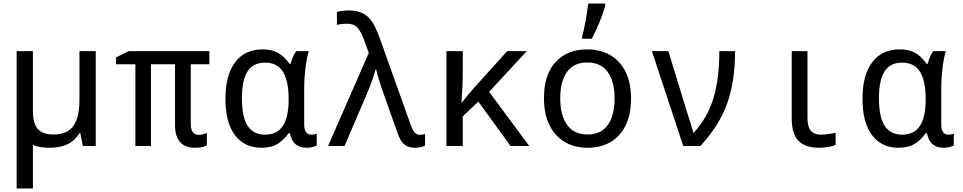

<svg xmlns="http://www.w3.org/2000/svg" viewBox="-20 -825 5440 1085"><path d="M521 -536V0H448L434 -72H429Q401 -28 359.5 -9Q318 10 260 10Q204 10 166 -6V240H74V-268V-536H166V-194Q166 -129 193 -97Q220 -65 283 -65Q362 -65 395.5 -114.5Q429 -164 429 -261V-536Z M969 -119V-462H833V0H745V-462H636V-501L708 -536H1163V-462H1058V-125Q1058 -63 1104 -63Q1125 -63 1149 -74V-3Q1123 10 1081 10Q1026 10 997.5 -22.5Q969 -55 969 -119Z M1254 -267Q1254 -401 1309 -473.5Q1364 -546 1464 -546Q1516 -546 1552.5 -525.5Q1589 -505 1616 -464H1622Q1634 -509 1654 -536H1725Q1714 -503 1706.5 -442Q1699 -381 1699 -326V-120Q1699 -91 1710 -77.5Q1721 -64 1740 -64Q1755 -64 1770 -69V-3Q1762 2 1745.5 6Q1729 10 1711 10Q1676 10 1652 -8.5Q1628 -27 1618 -72H1611Q1586 -36 1550 -13Q1514 10 1457 10Q1362 10 1308 -61Q1254 -132 1254 -267ZM1611 -261V-267Q1611 -366 1579.5 -418.5Q1548 -471 1477 -471Q1410 -471 1378.5 -421Q1347 -371 1347 -269Q1347 -162 1380 -113Q1413 -64 1478 -64Q1546 -64 1578.5 -113.5Q1611 -163 1611 -261Z M2227 -72 2155 -275Q2114 -389 2106 -432H2102Q2087 -372 2047 -280L1927 0H1834L2064 -526L2037 -600Q2019 -648 1999.5 -669.5Q1980 -691 1940 -691Q1912 -691 1884 -685V-758Q1920 -766 1951 -766Q2001 -766 2033 -748.5Q2065 -731 2086.5 -696Q2108 -661 2130 -598L2301 -119Q2311 -90 2323 -76.5Q2335 -63 2352 -63Q2365 -63 2382 -68V-2Q2356 10 2324 10Q2287 10 2265 -8.5Q2243 -27 2227 -72Z M2503 -536H2595V-395Q2595 -355 2588 -245H2590Q2629 -296 2663 -333L2846 -536H2957L2744 -306L2971 0H2865L2683 -251L2595 -167V0H2503Z M3054 -270Q3054 -405 3120.5 -475.5Q3187 -546 3298 -546Q3370 -546 3426 -515Q3482 -484 3514 -421.5Q3546 -359 3546 -267Q3546 -177 3514.5 -114.5Q3483 -52 3428 -21Q3373 10 3301 10Q3229 10 3173.5 -21.5Q3118 -53 3086 -116Q3054 -179 3054 -270ZM3453 -269Q3453 -365 3414 -418.5Q3375 -472 3299 -472Q3223 -472 3184.5 -419Q3146 -366 3146 -269Q3146 -173 3185 -119Q3224 -65 3300 -65Q3376 -65 3414.5 -118.5Q3453 -172 3453 -269ZM3270 -620Q3280 -655 3289.5 -708.5Q3299 -762 3304 -805H3400V-794Q3392 -760 3369.5 -704Q3347 -648 3324 -606H3270Z M3664 -536H3757L3845 -248L3863 -190Q3885 -123 3898 -76H3902Q3981 -165 4013 -274.5Q4045 -384 4045 -536H4134Q4134 -370 4091 -245Q4048 -120 3938 0H3841Z M4454 -157V-536H4543V-158Q4543 -110 4561.5 -87Q4580 -64 4619 -64Q4639 -64 4663 -67.5Q4687 -71 4702 -75V-6Q4687 1 4660 5.5Q4633 10 4607 10Q4534 10 4494 -27.5Q4454 -65 4454 -157Z M4854 -267Q4854 -401 4909 -473.5Q4964 -546 5064 -546Q5116 -546 5152.5 -525.5Q5189 -505 5216 -464H5222Q5234 -509 5254 -536H5325Q5314 -503 5306.5 -442Q5299 -381 5299 -326V-120Q5299 -91 5310 -77.5Q5321 -64 5340 -64Q5355 -64 5370 -69V-3Q5362 2 5345.5 6Q5329 10 5311 10Q5276 10 5252 -8.5Q5228 -27 5218 -72H5211Q5186 -36 5150 -13Q5114 10 5057 10Q4962 10 4908 -61Q4854 -132 4854 -267ZM5211 -261V-267Q5211 -366 5179.5 -418.5Q5148 -471 5077 -471Q5010 -471 4978.5 -421Q4947 -371 4947 -269Q4947 -162 4980 -113Q5013 -64 5078 -64Q5146 -64 5178.5 -113.5Q5211 -163 5211 -261Z"/></svg>

Font: Noto Sans Mono UI
Style: Regular
Weight: 400
Monospace: yes
Designer: Monotype Design team
Foundry: Monotype Imaging Inc.
Version: Version 1.000